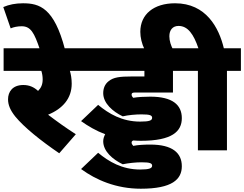

<svg xmlns="http://www.w3.org/2000/svg" viewBox="-22 -916 1488 1170"><path d="M440 -98C375 -140 325 -176 271 -217C361 -254 415 -317 415 -406C415 -438 410 -463 404 -484H477V-622H0V-484H230C235 -468 238 -451 238 -432C238 -402 229 -381 210 -362C185 -385 157 -398 120 -398C54 -398 27 -356 27 -311C27 -277 40 -245 71 -206C125 -140 226 -59 339 18Z M221 -615H374C308 -868 219 -896 118 -896C72 -896 33 -888 -2 -873L43 -743C60 -751 86 -756 110 -756C166 -756 187 -715 221 -615Z M840 73C893 73 905 79 905 94C905 109 889 117 832 117C722 117 641 69 576 15L472 114C562 180 685 234 836 234C1027 234 1086 177 1086 97C1086 16 1029 -35 894 -35C857 -35 818 -33 790 -27C783 -35 780 -40 780 -48C780 -53 783 -57 790 -60C805 -59 820 -58 836 -58C1027 -58 1086 -115 1086 -196C1086 -277 1029 -327 894 -327C857 -327 818 -325 790 -320C783 -327 780 -333 780 -340C780 -348 785 -352 798 -352H1032V-484H1129V-622H462V-484H858V-450H781C707 -450 670 -445 641 -422C616 -403 607 -376 607 -348C607 -287 665 -236 726 -207C759 -215 805 -219 840 -219C893 -219 905 -213 905 -198C905 -182 889 -175 832 -175C722 -175 641 -223 576 -277L472 -178C514 -148 563 -119 619 -98C612 -85 607 -71 607 -55C607 6 665 56 726 85C759 78 805 73 840 73Z M859 -615H1032C1020 -638 1010 -666 1010 -695C1010 -733 1030 -758 1066 -758C1123 -758 1158 -707 1187 -622H1114V-484H1184V0H1361V-484H1446V-622H1342C1312 -747 1234 -896 1045 -896C915 -896 833 -829 833 -722C833 -688 842 -649 859 -615Z"/></svg>

Font: Noto Sans Black
Style: Italic
Weight: 900
Italic angle: -12°
Designer: Monotype Design Team
Foundry: Monotype Imaging Inc.
Version: Version 2.013